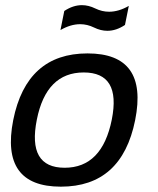

<svg xmlns="http://www.w3.org/2000/svg" viewBox="-20 -718 606 738"><path d="M228.5 -73.2Q372.6 -73.2 409.7 -258.3Q445.8 -439.5 301.8 -439.5Q157.7 -439.5 121.6 -258.3Q84.5 -73.2 228.5 -73.2ZM30.8 -256.3Q82 -512.7 316.4 -512.7Q550.8 -512.7 499.5 -256.3Q448.2 -0.5 213.9 -0.5Q-19.5 -0.5 30.8 -256.3ZM227.1 -675.8Q260.7 -698.2 294.9 -698.2Q320.3 -698.2 346.2 -685.5Q372.1 -672.9 399.4 -672.9Q436 -672.9 475.1 -695.3L460.4 -622.1Q426.8 -599.6 392.6 -599.6Q367.2 -599.6 341.3 -612.3Q315.4 -625 288.1 -625Q251.5 -625 212.4 -602.5Z"/></svg>

Font: Sansation
Style: Italic
Weight: 400
Designer: Bernd Montag
Version: Version 1.301